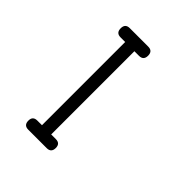

<svg xmlns="http://www.w3.org/2000/svg" viewBox="-217 -925 1059 1059"><g transform="rotate(45 312.5 -396.0)"><path d="M180 -720H216V-71H180C156.7 -71 145 -59.3 145 -36C145 -12 156.7 0 180 0H259H324C347.3 0 359 -12 359 -36C359 -59.3 347.3 -71 324 -71H288V-720H324C347.3 -720 359 -732 359 -756C359 -780 347.3 -792 324 -792H180C156.7 -792 145 -780 145 -756C145 -732 156.7 -720 180 -720Z"/></g></svg>

Font: Semi-Coder
Style: Regular
Weight: 400
Version: 0.1000